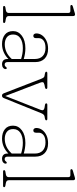

<svg xmlns="http://www.w3.org/2000/svg" viewBox="559 -1323 775 1933"><g transform="rotate(90 946.5 -356.5)"><path d="M141.5 -705.5V-57Q141.5 -33 169.5 -28L195 -23.5Q211.5 -20.5 211.5 -10.5Q211.5 0 196 0H55.5Q40 0 40 -10.5Q40 -20.5 56.5 -23.5L83 -28Q110.5 -33 110.5 -57V-655Q110.5 -677.5 90.5 -677.5H45.5Q30 -677.5 30 -689Q30 -698 45.5 -702.5L97 -717.5Q105.5 -720 112.5 -722.2Q119.5 -724.5 124 -724.5Q141.5 -724.5 141.5 -705.5Z M293 -100Q293 -154 340 -189.2Q387 -224.5 467 -224.5Q493.5 -224.5 522 -220Q550.5 -215.5 574 -208V-318.5Q574 -371.5 544.2 -399.2Q514.5 -427 463 -427Q413 -427 388.5 -407.5Q364 -388 364 -359.5V-331.5Q364 -304.5 340 -304.5Q329 -304.5 322.8 -313.2Q316.5 -322 316.5 -335Q316.5 -366 335.5 -392.8Q354.5 -419.5 389 -436.2Q423.5 -453 471.5 -453Q535 -453 570 -418.5Q605 -384 605 -324.5V-46Q605 -16 630 -16Q644.5 -16 652.5 -27.5Q655.5 -31 658.5 -34Q661.5 -37 665.5 -37Q675.5 -37 675.5 -25Q675.5 -11 662 -0.2Q648.5 10.5 627.5 10.5Q602.5 10.5 588.2 -2.8Q574 -16 574 -43V-54Q543.5 -23 505 -6.2Q466.5 10.5 423.5 10.5Q365.5 10.5 329.2 -17.8Q293 -46 293 -100ZM327.5 -102Q327.5 -58.5 355.5 -37.8Q383.5 -17 425 -17Q510.5 -17 574 -87.5V-181.5Q550 -189 522.8 -194Q495.5 -199 465.5 -199Q402 -199 364.8 -173.8Q327.5 -148.5 327.5 -102Z M945 10.5H940Q926 10.5 918 -10.5L774.5 -381Q768 -397.5 761.8 -406.2Q755.5 -415 745 -417L720 -421.5Q702 -425 702 -434.5Q702 -445.5 718 -445.5H860Q875.5 -445.5 875.5 -434.5Q875.5 -425 858 -421.5L835 -417Q810 -411.5 807.8 -401.2Q805.5 -391 812.5 -372L946.5 -22.5L1087 -381Q1098.5 -411 1065.5 -417L1038 -421.5Q1020.5 -424.5 1020.5 -434.5Q1020.5 -445.5 1037 -445.5H1176Q1191.5 -445.5 1191.5 -434.5Q1191.5 -425 1173.5 -421.5L1150 -417Q1131 -413 1118.5 -381.5L968 -8.5Q960 10.5 945 10.5Z M1245 -100Q1245 -154 1292 -189.2Q1339 -224.5 1419 -224.5Q1445.5 -224.5 1474 -220Q1502.5 -215.5 1526 -208V-318.5Q1526 -371.5 1496.2 -399.2Q1466.5 -427 1415 -427Q1365 -427 1340.5 -407.5Q1316 -388 1316 -359.5V-331.5Q1316 -304.5 1292 -304.5Q1281 -304.5 1274.8 -313.2Q1268.5 -322 1268.5 -335Q1268.5 -366 1287.5 -392.8Q1306.5 -419.5 1341 -436.2Q1375.5 -453 1423.5 -453Q1487 -453 1522 -418.5Q1557 -384 1557 -324.5V-46Q1557 -16 1582 -16Q1596.5 -16 1604.5 -27.5Q1607.5 -31 1610.5 -34Q1613.5 -37 1617.5 -37Q1627.5 -37 1627.5 -25Q1627.5 -11 1614 -0.2Q1600.5 10.5 1579.5 10.5Q1554.5 10.5 1540.2 -2.8Q1526 -16 1526 -43V-54Q1495.5 -23 1457 -6.2Q1418.5 10.5 1375.5 10.5Q1317.5 10.5 1281.2 -17.8Q1245 -46 1245 -100ZM1279.5 -102Q1279.5 -58.5 1307.5 -37.8Q1335.5 -17 1377 -17Q1462.5 -17 1526 -87.5V-181.5Q1502 -189 1474.8 -194Q1447.5 -199 1417.5 -199Q1354 -199 1316.8 -173.8Q1279.5 -148.5 1279.5 -102Z M1794.5 -705.5V-57Q1794.5 -33 1822.5 -28L1848 -23.5Q1864.5 -20.5 1864.5 -10.5Q1864.5 0 1849 0H1708.5Q1693 0 1693 -10.5Q1693 -20.5 1709.5 -23.5L1736 -28Q1763.5 -33 1763.5 -57V-655Q1763.5 -677.5 1743.5 -677.5H1698.5Q1683 -677.5 1683 -689Q1683 -698 1698.5 -702.5L1750 -717.5Q1758.5 -720 1765.5 -722.2Q1772.5 -724.5 1777 -724.5Q1794.5 -724.5 1794.5 -705.5Z"/></g></svg>

Font: Fraunces 72pt SuperSoft Thin
Style: Regular
Weight: 100
Version: Version 1.000;[b76b70a41]